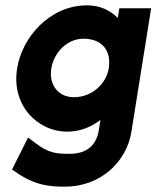

<svg xmlns="http://www.w3.org/2000/svg" viewBox="-20 -502 586 719"><path d="M44 -245C22 -105 123 -9 231 -9C280 -9 321 -26 356 -53L350 -14C341 42 305 74 241 74C194 74 162 73 109 31L85 13L25 133L40 143C110 192 165 197 222 197C362 197 455 99 472 -8L546 -471H427L421 -435C394 -462 356 -482 306 -482C165 -482 62 -361 44 -245ZM172 -245C182 -307 233 -357 292 -357C363 -357 398 -312 387 -245C378 -190 326 -138 257 -138C194 -138 163 -189 172 -245Z"/></svg>

Font: Charger Pro
Style: UltraNarObl
Weight: 900
Designer: Jasper
Foundry: Cannot Into Space Fonts
Version: Version 1.09